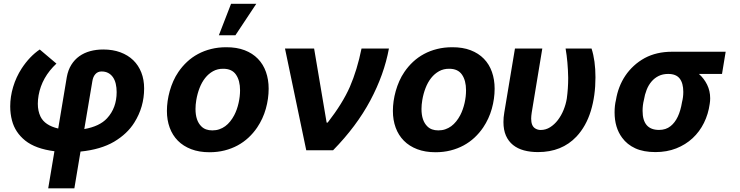

<svg xmlns="http://www.w3.org/2000/svg" viewBox="-20 -806 3969 1030"><path d="M378.9 204.5H238.6L272 5.3Q170.5 -7.8 115.4 -51.8Q61.1 -95.5 44.4 -159.4Q34.8 -195.7 34.8 -235.1Q34.8 -287.3 50.6 -340Q66.4 -392.8 96.6 -439.3Q138.8 -503.6 193.2 -540.5L282.7 -464.8Q204.5 -391.7 187.1 -295.1Q182.9 -271 182.9 -249.3Q182.9 -210.6 197.4 -180.4Q220.2 -133.5 292.3 -116.5L338.4 -392.8Q345.2 -430.4 362.6 -458.3Q380 -486.2 405.5 -504.4Q431.1 -522.7 463.8 -531.6Q496.4 -540.5 534.1 -540.5Q585.2 -540.5 625.9 -525.4Q666.5 -510.3 694.8 -483Q723 -455.6 738.1 -417.1Q753.2 -378.6 753.2 -331.3Q753.2 -231.9 700.6 -148.4Q663 -88.1 592 -45.8Q520.6 -3.9 411.9 7.1ZM432.2 -113.6Q514.6 -128.2 554.3 -171.5Q605.8 -227.3 605.8 -311.8Q605.8 -335.9 601 -356.4Q596.2 -376.8 586.1 -391.5Q576 -406.2 560.7 -414.4Q545.5 -422.6 524.9 -422.6Q504.3 -422.6 491.7 -408.4Q479 -394.2 475.5 -370.7Z M1242.9 -616.8H1154.1L1219.5 -785.5H1354.8ZM1103.7 10.7Q1048.3 10.7 1005.7 -5.7Q963.1 -22 934.1 -51.3Q905.2 -80.6 890.3 -121.3Q875.4 -161.9 875.4 -210.9Q875.4 -263.1 890.6 -317.8Q898.4 -345.5 909.8 -371.1Q921.2 -396.7 937.1 -420.1Q957.4 -449.9 983.7 -474.4Q1009.9 -498.9 1042.3 -516.3Q1074.6 -533.7 1112.4 -543.1Q1150.2 -552.6 1193.2 -552.6Q1249.6 -552.9 1292.3 -536.6Q1334.9 -520.2 1363.6 -490.6Q1392.4 -460.9 1406.8 -419.9Q1421.2 -378.9 1421.2 -330.3Q1421.2 -276.6 1406.1 -222.7Q1391 -168.7 1359.7 -122.2Q1339.5 -92.3 1313.2 -67.8Q1286.9 -43.3 1254.8 -25.9Q1222.7 -8.5 1184.8 1.1Q1147 10.7 1103.7 10.7ZM1119 -106.5Q1139.2 -106.5 1156.4 -112.4Q1173.7 -118.3 1188.2 -128.9Q1202.8 -139.6 1214.8 -154.7Q1226.9 -169.7 1236.5 -187.9Q1244.3 -202.8 1250.2 -219.5Q1256 -236.2 1259.9 -253.4Q1263.8 -270.6 1265.8 -288Q1267.8 -305.4 1267.8 -321.7Q1267.8 -374.3 1245.7 -405.9Q1224.1 -437.1 1177.9 -437.1Q1147.4 -437.5 1123 -424Q1098.7 -410.5 1080.6 -387.6Q1062.5 -364.7 1050.6 -334Q1038.7 -303.3 1033 -269.2Q1028.8 -244 1028.8 -221.6Q1028.8 -158.4 1060.4 -127.8Q1081.7 -106.5 1119 -106.5Z M1767 0H1622.9L1508.9 -545.5H1665.1L1732.2 -148.4H1737.9Q1818.2 -251.8 1856.9 -340.2Q1896 -430.4 1919.4 -545.5H2066.4Q2040.8 -406.2 1966.6 -267Q1892.8 -128.6 1767 0Z M2316.1 10.7Q2260.7 10.7 2218 -5.7Q2175.4 -22 2146.5 -51.3Q2117.5 -80.6 2102.6 -121.3Q2087.7 -161.9 2087.7 -210.9Q2087.7 -263.1 2103 -317.8Q2110.8 -345.5 2122.2 -371.1Q2133.5 -396.7 2149.5 -420.1Q2169.7 -449.9 2196 -474.4Q2222.3 -498.9 2254.6 -516.3Q2286.9 -533.7 2324.8 -543.1Q2362.6 -552.6 2405.5 -552.6Q2462 -552.9 2504.6 -536.6Q2547.2 -520.2 2576 -490.6Q2604.8 -460.9 2619.1 -419.9Q2633.5 -378.9 2633.5 -330.3Q2633.5 -276.6 2618.4 -222.7Q2603.3 -168.7 2572.1 -122.2Q2551.8 -92.3 2525.6 -67.8Q2499.3 -43.3 2467.2 -25.9Q2435 -8.5 2397.2 1.1Q2359.4 10.7 2316.1 10.7ZM2331.3 -106.5Q2351.6 -106.5 2368.8 -112.4Q2386 -118.3 2400.6 -128.9Q2415.1 -139.6 2427.2 -154.7Q2439.3 -169.7 2448.9 -187.9Q2456.7 -202.8 2462.5 -219.5Q2468.4 -236.2 2472.3 -253.4Q2476.2 -270.6 2478.2 -288Q2480.1 -305.4 2480.1 -321.7Q2480.1 -374.3 2458.1 -405.9Q2436.4 -437.1 2390.3 -437.1Q2359.7 -437.5 2335.4 -424Q2311.1 -410.5 2293 -387.6Q2274.9 -364.7 2263 -334Q2251.1 -303.3 2245.4 -269.2Q2241.1 -244 2241.1 -221.6Q2241.1 -158.4 2272.7 -127.8Q2294 -106.5 2331.3 -106.5Z M2866.1 9.9Q2824.9 9.9 2790.8 0.7Q2756.7 -8.5 2732.2 -28.2Q2707.7 -47.9 2694.2 -78.3Q2680.8 -108.7 2680.8 -151.3Q2680.8 -163.4 2681.8 -176.3Q2682.9 -189.3 2685.4 -203.1L2742.5 -545.5H2889.2L2832.4 -201.7Q2831 -192.5 2830.3 -184.7Q2829.5 -176.8 2829.5 -169.7Q2829.5 -130.3 2850.9 -117.2Q2864 -108.7 2880.7 -108.7Q2907.7 -108.7 2931.1 -123.4Q2954.5 -138.1 2972.8 -162.1Q2991.1 -186.1 3003.4 -216.3Q3015.6 -246.4 3020.6 -277Q3028.1 -331.3 3028.1 -388.1Q3026.6 -474.4 3014.2 -545.5H3153.4Q3174.4 -480.8 3174.4 -391.3Q3174.4 -292.3 3149.5 -210.9Q3124.3 -128.6 3072.4 -73.2Q2994 9.9 2866.1 9.9Z M3496.1 9.9Q3432.2 9.9 3388.1 -10.3Q3344.1 -30.5 3317.5 -67.1Q3277 -121.4 3277 -203.1Q3277 -240.4 3284.4 -269.9Q3290.1 -305.4 3302.7 -338.2Q3315.3 -371.1 3334.5 -399.7Q3353.7 -428.3 3379.8 -452.4Q3405.9 -476.6 3438.9 -494.7Q3502.1 -528.4 3584.2 -528.4H3872.9L3853.3 -409.4H3729.4Q3757.1 -384.9 3773.4 -351.6Q3789.8 -318.2 3789.8 -278.8Q3789.8 -271.7 3789.2 -264Q3788.7 -256.4 3787.3 -248.6Q3779.8 -193.9 3756.4 -146.7Q3733 -99.4 3695.5 -64.6Q3658 -29.8 3607.6 -9.9Q3557.2 9.9 3496.1 9.9ZM3515.6 -109Q3552.2 -109 3577.4 -129.3Q3623.9 -166.2 3638.8 -258.5Q3645.6 -284.4 3645.6 -313.2Q3645.6 -359.4 3626.4 -384.4Q3607.2 -409.4 3564.6 -409.4Q3535.5 -409.4 3513.3 -398.4Q3491.1 -387.4 3475 -368.4Q3458.8 -349.4 3448.9 -324Q3438.9 -298.7 3434.3 -269.9Q3427.2 -241.5 3427.2 -211.6Q3427.2 -109 3515.6 -109Z"/></svg>

Font: Linik Sans
Style: Bold Italic
Weight: 700
Italic angle: 9°
Designer: Fonts by Rasmus Andersson / Changes by Cristiano Sobral with parts from Marc Monis
Foundry: rsms
Version: Version 3.020; ttfautohint (v1.6)